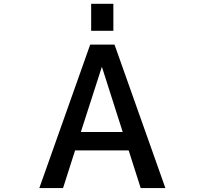

<svg xmlns="http://www.w3.org/2000/svg" viewBox="-20 -959 1040 980"><path d="M392.6 -285.2H606.4L500 -618.2ZM180.7 1 440.4 -731.4H564.5L824.2 1H698.2L636.7 -191.4H363.3L301.8 1ZM445.3 -801.8V-939.5H558.6V-801.8Z"/></svg>

Font: Gen Shin Gothic Monospace Medium
Style: Regular
Weight: 500
Designer: [Source Han Sans]
Ryoko NISHIZUKA  (kana & ideographs); Paul D. Hunt (Latin, Greek & Cyrillic); Wenlong ZHANG  (bopomofo
Version: Version 1.002.20150607